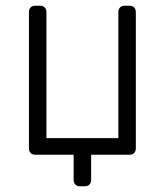

<svg xmlns="http://www.w3.org/2000/svg" viewBox="-20 -540 575 670"><path d="M298 0V88Q298 98 292 104Q286 110 276 110H259Q249 110 243 104Q237 98 237 88V0H103Q93 0 87 -6Q81 -12 81 -22V-498Q81 -508 87 -514Q93 -520 103 -520H120Q130 -520 136 -514Q142 -508 142 -498V-58H393V-498Q393 -508 399 -514Q405 -520 415 -520H432Q442 -520 448 -514Q454 -508 454 -498V-22Q454 -12 448 -6Q442 0 432 0Z"/></svg>

Font: Hezaedrus Light
Style: Regular
Weight: 300
Designer: Hubert & Fischer
Foundry: Hubert & Fischer
Version: Version 1.10;September 3, 2019;FontCreator 11.5.0.2425 64-bi